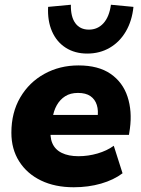

<svg xmlns="http://www.w3.org/2000/svg" viewBox="-20 -779 596 810"><path d="M291 11Q212 11 153 -17.5Q94 -46 61 -98Q28 -150 28 -219Q28 -304 65.5 -368Q103 -432 167.5 -467.5Q232 -503 311 -503Q395 -503 446.5 -467.5Q498 -432 518 -371Q538 -310 528 -236L524 -210H173L185 -294H407L391 -281Q396 -312 388.5 -336Q381 -360 361.5 -373.5Q342 -387 309 -387Q277 -387 255 -373Q233 -359 219.5 -335Q206 -311 202 -281L195 -242Q189 -203 200.5 -175.5Q212 -148 240.5 -134Q269 -120 311 -120Q352 -120 391.5 -131.5Q431 -143 460 -164L497 -48Q460 -20 406.5 -4.5Q353 11 291 11ZM348 -553Q296 -553 257.5 -577.5Q219 -602 199.5 -646.5Q180 -691 183 -750L279 -759Q278 -708 298 -681Q318 -654 355 -654Q392 -654 416.5 -681Q441 -708 448 -759L543 -750Q537 -691 511 -646.5Q485 -602 443 -577.5Q401 -553 348 -553Z"/></svg>

Font: Nunito Sans 12pt ExtraLight 12pt Black
Style: Italic
Weight: 900
Italic angle: -9°
Version: Version 3.101;gftools[0.9.27]